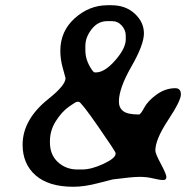

<svg xmlns="http://www.w3.org/2000/svg" viewBox="-20 -713 737 738"><path d="M344.2 -434.6H348.6Q382.3 -434.6 422.9 -481Q463.4 -527.3 463.4 -561.5V-575.7Q463.4 -597.2 448.2 -614.5Q433.1 -631.8 410.2 -631.8H392.6Q356.4 -631.8 332.3 -600.8Q308.1 -569.8 308.1 -536.6V-519.5Q308.1 -482.4 331.5 -447.3Q339.8 -434.6 344.2 -434.6ZM277.8 -61.5H294.9Q331.5 -61.5 377.9 -83.3Q424.3 -105 424.3 -122.1V-125Q424.3 -129.9 357.9 -225.8Q291.5 -321.8 282.7 -321.8H276.4Q271.5 -321.8 244.6 -302.7Q217.8 -283.7 194.8 -247.8Q171.9 -211.9 171.9 -169.9V-165.5Q171.9 -117.7 202.9 -89.6Q233.9 -61.5 277.8 -61.5ZM437 -322.3Q437 -298.8 453.6 -285.9Q470.2 -272.9 514.2 -272.9Q520.5 -272.9 534.4 -299.1Q548.3 -325.2 582 -349.6Q615.7 -374 653.8 -374Q675.3 -374 675.3 -349.9Q675.3 -325.7 626.2 -251.5Q577.1 -177.2 577.1 -134.3Q577.1 -122.6 598.4 -83Q619.6 -43.5 619.6 -32.2Q619.6 -21 606.9 -21Q594.2 -21 569.3 -27.1Q544.4 -33.2 516.6 -33.2Q488.8 -33.2 413.6 -23.4Q411.6 -23.4 358.2 -9.3Q304.7 4.9 261.7 4.9Q167.5 4.9 117.2 -38.8Q66.9 -82.5 66.9 -156.7Q66.9 -253.9 167 -333.5Q231.9 -385.3 231.9 -412.6Q231.4 -416.5 221.7 -450.2Q211.9 -483.9 211.9 -518.1Q211.9 -593.3 267.6 -643.1Q323.2 -692.9 393.6 -692.9H408.2Q462.9 -692.9 498 -660.4Q533.2 -627.9 533.2 -584.5Q533.2 -541 485.1 -457.3Q437 -373.5 437 -322.3Z"/></svg>

Font: Averia Libre
Style: Italic
Weight: 400
Italic angle: -7.90001°
Version: Version 1.002